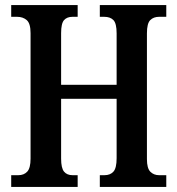

<svg xmlns="http://www.w3.org/2000/svg" viewBox="-20 -734 696 754"><path d="M24 0V-46H52Q74 -46 87 -60Q100 -74 100 -111V-604Q100 -642 85 -655Q70 -668 47 -668H24V-714H285V-668H265Q243 -668 231.5 -655Q220 -642 220 -604V-401H438V-603Q438 -642 425.5 -655Q413 -668 389 -668H372V-714H633V-668H605Q583 -668 570 -655Q557 -642 557 -603V-109Q557 -73 570.5 -59.5Q584 -46 605 -46H633V0H372V-46H390Q413 -46 425.5 -60Q438 -74 438 -113V-346H220V-111Q220 -74 231.5 -60Q243 -46 265 -46H285V0Z"/></svg>

Font: Noto Serif ExtraCondensed SemiBold
Style: Regular
Weight: 600
Width: 2
Designer: Monotype Design Team
Foundry: Monotype Imaging Inc.
Version: Version 2.015; ttfautohint (v1.8.4.7-5d5b)